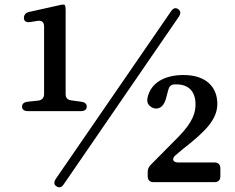

<svg xmlns="http://www.w3.org/2000/svg" viewBox="-20 -770 1003 819"><path d="M74 -315C74 -303 83 -296 99 -296H325C341 -296 350 -303 350 -315C350 -327 342 -334 327 -336L283 -342C268 -344 260 -353 260 -368V-727C260 -740 258 -747 256 -749C253 -751 246 -751 234 -748L104 -719C90 -716 82 -707 82 -693C82 -680 92 -673 109 -676L141 -681C158 -684 168 -675 168 -658V-368C168 -353 159 -343 144 -341L97 -336C82 -334 74 -327 74 -315ZM221 25C232 32 243 30 252 16L743 -699C752 -713 751 -723 740 -731C729 -739 718 -735 709 -721L218 -7C209 7 210 18 221 25ZM616 -321C625 -312 635 -307 646 -307C663 -307 682 -318 691 -361L698 -387C701 -400 709 -409 723 -410C727 -410 730 -410 733 -410C786 -410 814 -378 814 -325C814 -272 786 -229 720 -165L623 -67C614 -58 610 -48 610 -36V-18C610 -2 619 7 635 7H895C911 7 920 -2 920 -18V-52C920 -68 911 -77 895 -77H740C717 -77 711 -93 729 -108L761 -135C856 -209 907 -260 907 -327C907 -399 859 -450 763 -450C685 -450 623 -419 609 -352C607 -340 608 -330 616 -321Z"/></svg>

Font: 寒蝉锦书宋Pro Soft
Style: Regular
Weight: 700
Designer: 寒蝉锦书宋{Warren} 思源宋体{Ryoko NISHIZUKA 西塚涼子 (kana & ideographs); Frank Grießhammer (Latin, Greek & Cyrillic); Wenlong ZHANG 
Foundry: Adobe & ChillType
Version: Version 2.000;Glyphs 3.1.1 (3135)